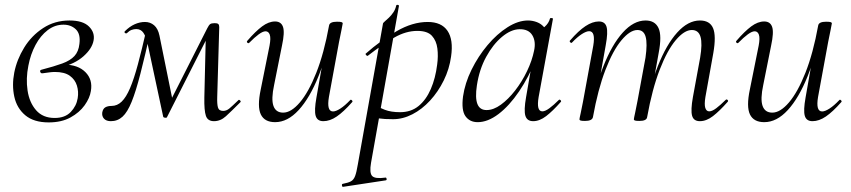

<svg xmlns="http://www.w3.org/2000/svg" viewBox="-20 -482 3450 778"><path d="M177.4 14Q117 14 82.6 -14.8Q48.2 -43.6 38 -90.1Q27.8 -136.6 37.8 -188Q48.2 -240.6 77.9 -289Q107.6 -337.4 154.7 -368.2Q201.8 -399 261.6 -399Q316 -399 340.6 -374.5Q365.2 -350 359.2 -318Q353.2 -285 318.3 -254Q283.4 -223 225.6 -209L240.6 -220Q295.8 -220 326.1 -189.7Q356.4 -159.4 348.2 -113Q344 -85 323 -55.5Q302 -26 265.5 -6Q229 14 177.4 14ZM201.4 -4Q243.6 -4 266.7 -28.3Q289.8 -52.6 294.8 -84Q299.2 -110.6 291.7 -135.1Q284.2 -159.6 262.8 -175Q241.4 -190.4 202.6 -190.4Q191.2 -190.4 179.7 -188.7Q168.2 -187 152.4 -185Q145.4 -184 143.1 -190.8Q140.8 -197.6 147.8 -199.4Q199.4 -212.8 232.1 -224.7Q264.8 -236.6 281.7 -255Q298.6 -273.4 301.8 -304.2Q307 -344.6 287.2 -363.3Q267.4 -382 237.2 -382Q202.2 -382 173.2 -359.8Q144.2 -337.6 124 -300Q103.8 -262.4 95 -216Q84.4 -163.8 91.7 -115.2Q99 -66.6 126.3 -35.3Q153.6 -4 201.4 -4Z M847 9Q821.6 9 814.3 -12.7Q807 -34.4 808 -86.6L814.2 -347.8L843.2 -375.6L656.6 -7.2Q655.4 -4 648.8 -4.8Q642.2 -5.6 641.2 -9.6L578.2 -304Q571.4 -334 561.1 -349.1Q550.8 -364.2 532 -364.2Q522.8 -364.2 513.5 -360.9Q504.2 -357.6 495.2 -348.6Q491.4 -344.8 486.8 -348.2Q482.2 -351.6 486.2 -355.6Q505 -374.4 525.7 -383.7Q546.4 -393 567.4 -393Q588.8 -393 604.5 -379.6Q620.2 -366.2 626.2 -337.6L680.8 -68.4L653.6 -39.2L819.8 -367.4Q826.2 -380.2 831.5 -384.2Q836.8 -388.2 850.2 -388.2Q860.6 -388.2 864.5 -384.6Q868.4 -381 868.4 -372.2L860.2 -89Q859.2 -61 863.1 -46.8Q867 -32.6 884.2 -32.6Q897.6 -32.6 909.3 -42.3Q921 -52 945.8 -76Q948.2 -79.2 952.7 -75.1Q957.2 -71 954 -67.8Q917.2 -31 895.4 -11Q873.6 9 847 9ZM429.2 9Q410.8 9 401.5 -1.1Q392.2 -11.2 394.4 -26.6Q397.2 -41.6 407 -47.2Q416.8 -52.8 432.4 -52.8Q455 -52.8 473.1 -70.3Q491.2 -87.8 507 -124.9Q522.8 -162 538.8 -221.5Q554.8 -281 574 -365L591.2 -361Q567.2 -254.6 548.9 -183.2Q530.6 -111.8 513.5 -69.6Q496.4 -27.4 476.5 -9.2Q456.6 9 429.2 9Z M1094.8 13Q1052 13 1036.9 -18.3Q1021.8 -49.6 1036.4 -119L1072.2 -297Q1078 -327.6 1073.1 -341.4Q1068.2 -355.2 1056 -355.2Q1045.2 -355.2 1028.2 -342.8Q1011.2 -330.4 990.4 -309Q986.4 -305 982.4 -309Q978.4 -313 982.4 -317Q1015.2 -355 1042 -375Q1068.8 -395 1094.6 -395Q1119 -395 1126.7 -373.2Q1134.4 -351.4 1122.6 -297L1090.8 -138Q1078.4 -80.4 1088 -53Q1097.6 -25.6 1127.4 -25.6Q1159.6 -25.6 1194.9 -66.8Q1230.2 -108 1261.6 -187.1Q1293 -266.2 1313.4 -378.8L1325.8 -377.8Q1306 -261.4 1270.6 -173.2Q1235.2 -85 1190.2 -36Q1145.2 13 1094.8 13ZM1290.2 9Q1265.4 9 1259.1 -12.7Q1252.8 -34.4 1262.2 -86.6L1313.4 -378.8Q1316 -394 1345.4 -394Q1359.8 -394 1364.3 -392.2Q1368.8 -390.4 1368.8 -387.6Q1368.8 -384.4 1363.8 -361.2Q1358.8 -338 1353.8 -312L1312.8 -89Q1303 -30.4 1329.4 -30.4Q1341 -30.4 1359.1 -42Q1377.2 -53.6 1398.6 -76Q1401.6 -80 1406 -75.5Q1410.4 -71 1406.6 -67.8Q1372.2 -28.8 1344.5 -9.9Q1316.8 9 1290.2 9Z M1370.6 275Q1366.8 276 1365.7 270Q1364.6 264 1368.6 263Q1391 258.8 1402.1 252.7Q1413.2 246.6 1419 231.1Q1424.8 215.6 1429.8 185L1531.8 -386Q1531.8 -389 1539 -395.1Q1546.2 -401.2 1555.9 -410.4Q1565.6 -419.6 1573.9 -431.9Q1582.2 -444.2 1585.4 -459.2Q1586.6 -463.2 1592 -462.2Q1597.4 -461.2 1596.4 -457.2L1483.4 178Q1476.4 218.6 1487.9 231Q1499.4 243.4 1540.8 237.8Q1544.8 236.2 1546.4 242Q1548 247.8 1543 248.8ZM1573 1Q1536 1 1517.5 -2Q1499 -5 1485 -8L1495 -60.4Q1514.4 -46.8 1539.4 -37.1Q1564.4 -27.4 1601.2 -27.4Q1645.6 -27.4 1676.2 -52.5Q1706.8 -77.6 1725.7 -121.4Q1744.6 -165.2 1751.4 -220Q1756.2 -254.4 1752.3 -285.6Q1748.4 -316.8 1730.3 -336.8Q1712.2 -356.8 1671.2 -356.8Q1624.8 -356.8 1578.2 -330.1Q1531.6 -303.4 1470.4 -256Q1467.2 -254.4 1463.3 -259Q1459.4 -263.6 1462.6 -265.2Q1522.6 -318.2 1587.1 -355.6Q1651.6 -393 1713 -393Q1769 -393 1793.4 -357Q1817.8 -321 1807.8 -253Q1800.8 -202 1778.1 -156Q1755.4 -110 1722.7 -74.5Q1690 -39 1651.2 -19Q1612.4 1 1573 1Z M1915.6 13Q1883.2 13 1866.1 -11.1Q1849 -35.2 1856.2 -91Q1864 -145.2 1890.7 -199.5Q1917.4 -253.8 1955.5 -299.1Q1993.6 -344.4 2036.7 -371.7Q2079.8 -399 2119.4 -399Q2137.8 -399 2155.6 -392.3Q2173.4 -385.6 2186.1 -370.3Q2198.8 -355 2200.8 -330.4L2158.4 -357Q2170.6 -359 2187.1 -373.4Q2203.6 -387.8 2208.6 -407Q2210.6 -410 2216.1 -408.8Q2221.6 -407.6 2220.6 -405.6L2162.6 -89Q2152.8 -30.8 2177.6 -30.8Q2189.2 -30.8 2206.4 -43.5Q2223.6 -56.2 2244.4 -77Q2247.4 -80 2251.4 -76Q2255.4 -72 2252.4 -69Q2219.8 -32 2193.1 -11.5Q2166.4 9 2140.4 9Q2115.6 9 2108.9 -12.9Q2102.2 -34.8 2111.8 -89L2136 -229L2153 -246Q2123.4 -170.4 2083.4 -111.6Q2043.4 -52.8 2000 -19.9Q1956.6 13 1915.6 13ZM1951.6 -36Q1979.6 -36 2009.6 -57.8Q2039.6 -79.6 2067.3 -115.2Q2095 -150.8 2115.5 -193.5Q2136 -236.2 2144.2 -277Q2152.2 -314 2137 -339.2Q2121.8 -364.4 2084.6 -363.6Q2050.2 -362.8 2014 -332.6Q1977.8 -302.4 1950 -251.6Q1922.2 -200.8 1912.4 -136Q1904.8 -85.8 1914.4 -60.9Q1924 -36 1951.6 -36Z M2815.8 9Q2790.6 9 2784.4 -13.2Q2778.2 -35.4 2787.8 -89L2817 -248Q2826.6 -304.8 2818.6 -332.6Q2810.6 -360.4 2783.4 -360.4Q2753 -360.4 2718.4 -319.5Q2683.8 -278.6 2653.2 -199.6Q2622.6 -120.6 2602.2 -7.2L2590.6 -8.2Q2610.6 -125.4 2645.4 -213.5Q2680.2 -301.6 2724.2 -350.3Q2768.2 -399 2816.2 -399Q2856 -399 2869.3 -368.2Q2882.6 -337.4 2870.4 -267L2838.4 -89Q2833.4 -58.6 2837.9 -44.7Q2842.4 -30.8 2853.8 -30.8Q2865.6 -30.8 2882.5 -43.6Q2899.4 -56.4 2920.2 -77Q2924.2 -81 2928.2 -77Q2932.2 -73 2928.2 -69Q2895.6 -32 2869 -11.5Q2842.4 9 2815.8 9ZM2350.6 8Q2336.4 8 2332.2 6.3Q2328 4.6 2328 1.6Q2328 -1.6 2333.1 -24Q2338.2 -46.4 2342.2 -69.2L2384 -297Q2393.8 -355.6 2367.4 -355.6Q2355.8 -355.6 2337.7 -344Q2319.6 -332.4 2298.2 -310Q2295.2 -306 2290.8 -310.5Q2286.4 -315 2290.2 -318.2Q2323.8 -357.2 2352.4 -376.1Q2381 -395 2406.6 -395Q2431.4 -395 2437.8 -373.3Q2444.2 -351.6 2434.6 -299.4L2382.6 -7.2Q2379.2 8 2350.6 8ZM2571 8Q2556.8 8 2552.6 6.3Q2548.4 4.6 2548.4 1.6Q2548.4 -1.6 2553.9 -26.4Q2559.4 -51.2 2563.4 -74L2595.6 -248.4Q2603.8 -305.4 2596.2 -332.9Q2588.6 -360.4 2563 -360.4Q2533 -360.4 2498.3 -319Q2463.6 -277.6 2433.2 -198.5Q2402.8 -119.4 2382.6 -7.2L2370.2 -8.2Q2390 -124.8 2424.7 -212.9Q2459.4 -301 2503.5 -350Q2547.6 -399 2596 -399Q2634 -399 2648.3 -368.4Q2662.6 -337.8 2649 -267.4L2602.2 -7.2Q2600 8 2571 8Z M3076.8 13Q3034 13 3018.9 -18.3Q3003.8 -49.6 3018.4 -119L3054.2 -297Q3060 -327.6 3055.1 -341.4Q3050.2 -355.2 3038 -355.2Q3027.2 -355.2 3010.2 -342.8Q2993.2 -330.4 2972.4 -309Q2968.4 -305 2964.4 -309Q2960.4 -313 2964.4 -317Q2997.2 -355 3024 -375Q3050.8 -395 3076.6 -395Q3101 -395 3108.7 -373.2Q3116.4 -351.4 3104.6 -297L3072.8 -138Q3060.4 -80.4 3070 -53Q3079.6 -25.6 3109.4 -25.6Q3141.6 -25.6 3176.9 -66.8Q3212.2 -108 3243.6 -187.1Q3275 -266.2 3295.4 -378.8L3307.8 -377.8Q3288 -261.4 3252.6 -173.2Q3217.2 -85 3172.2 -36Q3127.2 13 3076.8 13ZM3272.2 9Q3247.4 9 3241.1 -12.7Q3234.8 -34.4 3244.2 -86.6L3295.4 -378.8Q3298 -394 3327.4 -394Q3341.8 -394 3346.3 -392.2Q3350.8 -390.4 3350.8 -387.6Q3350.8 -384.4 3345.8 -361.2Q3340.8 -338 3335.8 -312L3294.8 -89Q3285 -30.4 3311.4 -30.4Q3323 -30.4 3341.1 -42Q3359.2 -53.6 3380.6 -76Q3383.6 -80 3388 -75.5Q3392.4 -71 3388.6 -67.8Q3354.2 -28.8 3326.5 -9.9Q3298.8 9 3272.2 9Z"/></svg>

Font: Cormorant Garamond Light
Style: Italic
Weight: 300
Italic angle: -10°
Designer: Christian Thalmann (Catharsis Fonts)
Foundry: Catharsis Fonts
Version: Version 4.001